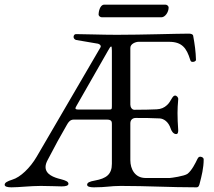

<svg xmlns="http://www.w3.org/2000/svg" viewBox="-25 -797 917 822"><path d="M24 5C57 5 105 -1 150 -1C186 -1 221 1 239 1C256 1 268 -2 268 -10C268 -19 258 -24 235 -30C206 -37 170 -50 170 -82C170 -91 173 -101 179 -112C211 -174 235 -217 261 -262C268 -275 276 -285 291 -285H432C452 -285 454 -277 454 -267V-96C454 -50 430 -33 381 -24C358 -20 348 -15 348 -6C348 2 360 5 377 5C431 5 447 -1 492 -1C606 -1 702 5 816 5C826 5 828 -4 830 -12C838 -43 847 -77 847 -115C847 -121 841 -125 834 -126C833 -126 832 -126 832 -126C826 -126 824 -123 820 -116C812 -99 796 -67 778 -53C765 -43 707 -35 702 -35H598C553 -35 533 -73 533 -111V-269C533 -285 544 -292 556 -292C595 -292 617 -292 659 -290C675 -289 696 -277 706 -246C708 -239 716 -223 729 -223C737 -223 738 -231 738 -240C736 -269 735 -290 735 -313C735 -331 736 -349 738 -372C739 -381 730 -388 725 -388C712 -388 708 -363 690 -347C678 -336 665 -330 646 -329C622 -328 592 -327 550 -327C540 -327 533 -338 533 -349V-592C533 -610 557 -618 568 -618H699C755 -618 774 -590 789 -542C791 -535 793 -532 800 -532C806 -532 814 -535 814 -541C813 -576 809 -606 802 -644C801 -651 791 -653 784 -653C733 -653 584 -648 475 -648C407 -648 342 -651 300 -651C294 -651 290 -645 290 -639C290 -634 293 -629 300 -626L388 -611C401 -610 410 -602 405 -594L132 -126C104 -78 62 -38 28 -28C6 -21 -5 -15 -5 -6C-5 2 7 5 24 5ZM302 -343 438 -581C444 -592 448 -598 451 -598C453 -598 454 -592 454 -580V-343C454 -328 453 -328 438 -328H314C303 -328 298 -329 298 -333C298 -335 299 -338 302 -343ZM397 -735C397 -729 404 -723 411 -723H666C682 -723 697 -745 697 -765C697 -771 690 -777 684 -777H421C402 -777 397 -744 397 -735Z"/></svg>

Font: EB Garamond
Style: Regular
Weight: 400
Designer: Georg Duffner and Octavio Pardo
Foundry: Georg Duffner
Version: Version 1.000;PS 001.000;hotconv 1.0.88;makeotf.lib2.5.64775